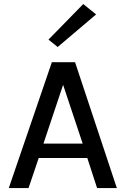

<svg xmlns="http://www.w3.org/2000/svg" viewBox="-20 -952 636 972"><path d="M24.5 0 242.5 -637H360L571.5 0H471.5L422 -152H176L124.5 0ZM200 -225H398.5L299.5 -522.5ZM272 -714 225.5 -751.5 401.5 -931.5 466.5 -879Z"/></svg>

Font: Karla Medium
Style: Regular
Weight: 500
Designer: Jonathan Pinhorn
Version: Version 2.001